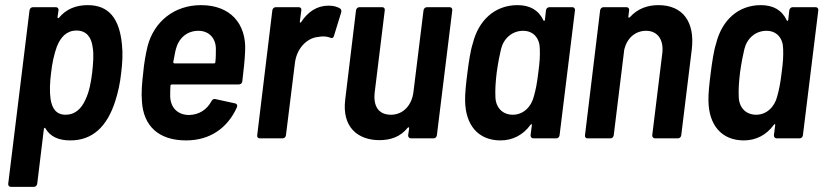

<svg xmlns="http://www.w3.org/2000/svg" viewBox="-20 -539 3215 748"><path d="M455 -367C445 -467 404 -519 322 -519C276 -519 238 -504 210 -470C207 -467 204 -468 204 -472L208 -499C209 -506 204 -511 198 -511H108C102 -511 96 -506 95 -499L12 177C11 184 16 189 22 189H112C118 189 124 184 125 177L151 -37C152 -41 155 -43 157 -39C176 -6 209 8 254 8C340 8 397 -45 429 -145C440 -179 448 -216 452 -254C457 -294 459 -330 455 -367ZM313 -151C297 -115 272 -92 236 -92C199 -92 183 -116 177 -153C173 -182 174 -217 179 -255C183 -293 191 -328 201 -356C216 -395 240 -420 278 -420C316 -420 336 -395 341 -355C346 -327 343 -292 339 -255C334 -215 327 -180 313 -151Z M717 -91C671 -91 644 -121 643 -164C643 -176 643 -190 644 -205C644 -208 647 -210 650 -210H910C917 -210 923 -214 924 -222C928 -257 934 -306 935 -341C940 -446 878 -519 763 -519C659 -519 580 -455 555 -359C548 -330 541 -292 538 -256C533 -214 530 -177 533 -143C539 -50 596 8 705 8C797 8 866 -39 903 -121C906 -129 903 -134 897 -136L819 -153C813 -155 807 -151 804 -145C786 -112 756 -92 717 -91ZM753 -419C795 -419 822 -389 821 -346C821 -331 821 -314 819 -297C819 -294 817 -292 814 -292H660C657 -292 655 -294 655 -297C659 -315 661 -332 665 -347C676 -390 708 -419 753 -419Z M1260 -517C1214 -517 1179 -492 1154 -454C1151 -449 1148 -450 1148 -455L1154 -499C1155 -506 1151 -511 1144 -511H1054C1048 -511 1042 -506 1041 -499L982 -12C981 -5 985 0 992 0H1081C1088 0 1093 -5 1094 -12L1129 -294C1136 -351 1176 -391 1219 -395C1238 -399 1255 -397 1267 -392C1274 -389 1279 -391 1281 -399L1309 -490C1311 -496 1310 -502 1305 -506C1295 -512 1281 -517 1260 -517Z M1630 -499 1591 -183C1585 -128 1550 -92 1503 -92C1455 -92 1433 -125 1440 -181L1479 -499C1480 -506 1476 -511 1469 -511H1380C1374 -511 1368 -506 1367 -499L1325 -152C1311 -42 1376 7 1458 7C1503 7 1541 -7 1568 -41C1572 -45 1574 -43 1574 -39L1570 -12C1570 -5 1574 0 1581 0H1669C1676 0 1681 -5 1682 -12L1742 -499C1743 -506 1738 -511 1732 -511H1643C1637 -511 1631 -506 1630 -499Z M2107 -499 2103 -462C2102 -457 2099 -456 2097 -460C2078 -500 2044 -519 1996 -519C1907 -519 1844 -459 1822 -370C1813 -343 1806 -296 1801 -256C1796 -218 1791 -171 1792 -147C1793 -53 1842 8 1930 8C1977 8 2018 -13 2047 -53C2050 -57 2053 -56 2052 -51L2047 -12C2047 -5 2051 0 2058 0H2147C2154 0 2159 -5 2160 -12L2220 -499C2221 -506 2216 -511 2210 -511H2120C2114 -511 2108 -506 2107 -499ZM2060 -164C2050 -123 2019 -92 1978 -92C1936 -92 1910 -122 1910 -164C1909 -189 1910 -213 1915 -256C1921 -298 1926 -323 1932 -348C1942 -389 1975 -419 2018 -419C2059 -419 2083 -389 2083 -348C2084 -323 2083 -298 2077 -255C2072 -213 2067 -189 2060 -164Z M2545 -519C2504 -519 2464 -506 2434 -472C2430 -469 2427 -470 2428 -474L2431 -499C2432 -506 2427 -511 2421 -511H2331C2325 -511 2319 -506 2318 -499L2259 -12C2258 -5 2262 0 2269 0H2358C2365 0 2370 -5 2371 -12L2412 -346C2423 -391 2455 -419 2497 -419C2542 -419 2567 -384 2560 -330L2521 -12C2521 -5 2525 0 2532 0H2621C2628 0 2633 -5 2634 -12L2675 -346C2688 -454 2640 -519 2545 -519Z M3055 -499 3051 -462C3050 -457 3047 -456 3045 -460C3026 -500 2992 -519 2944 -519C2855 -519 2792 -459 2770 -370C2761 -343 2754 -296 2749 -256C2744 -218 2739 -171 2740 -147C2741 -53 2790 8 2878 8C2925 8 2966 -13 2995 -53C2998 -57 3001 -56 3000 -51L2995 -12C2995 -5 2999 0 3006 0H3095C3102 0 3107 -5 3108 -12L3168 -499C3169 -506 3164 -511 3158 -511H3068C3062 -511 3056 -506 3055 -499ZM3008 -164C2998 -123 2967 -92 2926 -92C2884 -92 2858 -122 2858 -164C2857 -189 2858 -213 2863 -256C2869 -298 2874 -323 2880 -348C2890 -389 2923 -419 2966 -419C3007 -419 3031 -389 3031 -348C3032 -323 3031 -298 3025 -255C3020 -213 3015 -189 3008 -164Z"/></svg>

Font: Barlow Semi Condensed SemiBold
Style: Italic
Weight: 600
Width: 4
Italic angle: -7°
Designer: Jeremy Tribby
Foundry: Tribby Type
Version: Version 1.422;hotconv 1.0.109;makeotfexe 2.5.65596